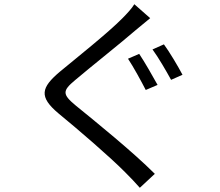

<svg xmlns="http://www.w3.org/2000/svg" viewBox="-20 -824 1040 909"><path d="M691 -738 616 -804C605 -785 579 -757 559 -737C491 -668 340 -548 264 -485C174 -409 163 -366 257 -287C351 -210 502 -80 573 -8C597 16 621 41 642 65L713 -1C607 -107 430 -250 339 -324C274 -378 275 -394 336 -445C409 -507 553 -621 622 -681C639 -695 670 -721 691 -738ZM756 -614 702 -590C730 -552 767 -488 790 -446L844 -470C823 -510 782 -579 756 -614ZM639 -569 586 -546C612 -507 649 -439 670 -398L726 -422C705 -460 664 -532 639 -569Z"/></svg>

Font: DAIFUKU Sans JP
Style: Regular
Weight: 400
Designer: Original font ‘Source Han Sans JP’ : Ryoko NISHIZUKA  (kana, bopomofo & ideographs); Paul D. Hunt (Latin, Greek & Cyrill
Foundry: Daifuku
Version: Version 1.001